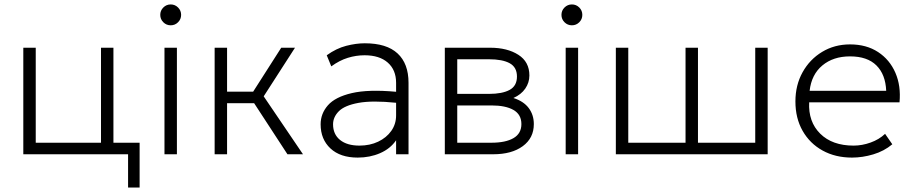

<svg xmlns="http://www.w3.org/2000/svg" viewBox="-20 -695 4114 865"><path d="M85 0V-480H141V-52H435V-480H491V-52H609V150H557V0Z M721 0V-480H777V0ZM749 -581Q729.5 -581 715.8 -594.8Q702 -608.5 702 -628Q702 -647.5 715.8 -661.2Q729.5 -675 749 -675Q768.5 -675 782.2 -661.2Q796 -647.5 796 -628Q796 -608.5 782.2 -594.8Q768.5 -581 749 -581Z M947 0V-480H1003V-282H1120.5L1247 -480H1309L1168 -261L1345 0H1275L1125 -230H1003V0Z M1591.5 15Q1513 15 1468.8 -26.2Q1424.5 -67.5 1424.5 -135Q1424.5 -183 1457.2 -220.5Q1490 -258 1564.8 -275.5Q1639.5 -293 1764.5 -281.5V-322Q1764.5 -380 1727 -413Q1689.5 -446 1622.5 -446Q1584.5 -446 1547 -434.5Q1509.5 -423 1472.5 -396L1452 -446Q1495 -477 1539.5 -488.5Q1584 -500 1623.5 -500Q1722 -500 1771.2 -454.2Q1820.5 -408.5 1820.5 -322V0H1764.5V-63Q1738.5 -25 1692.5 -5Q1646.5 15 1591.5 15ZM1480.5 -135Q1480.5 -90 1512 -64.5Q1543.5 -39 1599.5 -39Q1646.5 -39 1683.8 -56.8Q1721 -74.5 1742.8 -105.2Q1764.5 -136 1764.5 -175V-232Q1657 -243 1594.8 -231.5Q1532.5 -220 1506.5 -193.8Q1480.5 -167.5 1480.5 -135Z M1984 0V-480H2188Q2265.5 -480 2315.2 -448.2Q2365 -416.5 2365 -355Q2365 -323 2346.5 -296Q2328 -269 2293 -253.5Q2339 -239 2362 -208.2Q2385 -177.5 2385 -136Q2385 -73 2335.2 -36.5Q2285.5 0 2202 0ZM2183 -428H2040V-272H2183Q2243 -272 2276 -290Q2309 -308 2309 -350Q2309 -392 2276.5 -410Q2244 -428 2183 -428ZM2040 -52H2194Q2258 -52 2293.5 -72.8Q2329 -93.5 2329 -136Q2329 -179 2293.5 -199.5Q2258 -220 2194 -220H2040Z M2528.5 0V-480H2584.5V0ZM2556.5 -581Q2537 -581 2523.2 -594.8Q2509.5 -608.5 2509.5 -628Q2509.5 -647.5 2523.2 -661.2Q2537 -675 2556.5 -675Q2576 -675 2589.8 -661.2Q2603.5 -647.5 2603.5 -628Q2603.5 -608.5 2589.8 -594.8Q2576 -581 2556.5 -581Z M2754.5 0V-480H2810.5V-52H3068.5V-480H3124.5V-52H3382.5V-480H3438.5V0Z M3818.5 15Q3743.5 15 3686 -16.8Q3628.5 -48.5 3596 -105.5Q3563.5 -162.5 3563.5 -238Q3563.5 -311.5 3595.8 -369.5Q3628 -427.5 3683.8 -461.2Q3739.5 -495 3809.5 -495Q3883.5 -495 3936 -460.5Q3988.5 -426 4014 -367Q4039.5 -308 4032.5 -234H3625.5Q3621 -146.5 3675.2 -92.8Q3729.5 -39 3825.5 -39Q3864 -39 3902.2 -52.8Q3940.5 -66.5 3967.5 -92L4000 -45Q3963 -14 3914.2 0.5Q3865.5 15 3818.5 15ZM3627.5 -286H3972.5Q3969.5 -359.5 3928.5 -400.2Q3887.5 -441 3809.5 -441Q3734 -441 3685 -400.2Q3636 -359.5 3627.5 -286Z"/></svg>

Font: Geologica Thin
Style: Regular
Weight: 100
Designer: Sindre Bremnes, Frode Helland
Foundry: Monokrom Skriftforlag AS
Version: Version 1.010; ttfautohint (v1.8.4.7-5d5b);gftools[0.9.28]